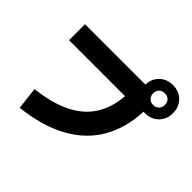

<svg xmlns="http://www.w3.org/2000/svg" viewBox="-205 -1098 1411 1411"><g transform="rotate(45 500.0 -392.5)"><path d="M165 65 145 -109Q315 -129 424 -185Q533 -241 588 -331Q643 -421 652 -543H70V-709H698V-715Q702 -774 742.5 -812Q783 -850 844 -850Q909 -850 949.5 -808.5Q990 -767 990 -704Q990 -641 949.5 -599.5Q909 -558 844 -558Q840 -558 836.5 -558Q833 -558 829 -559Q822 -385 747 -253.5Q672 -122 527.5 -41Q383 40 165 65ZM844 -643Q873 -643 889 -661Q905 -679 905 -704Q905 -730 889 -747.5Q873 -765 844 -765Q816 -765 799.5 -747.5Q783 -730 783 -704Q783 -679 799.5 -661Q816 -643 844 -643Z"/></g></svg>

Font: Murecho Black
Style: Regular
Weight: 900
Designer: Neil Summerour
Foundry: Positype
Version: Version 1.010; ttfautohint (v1.8.3)